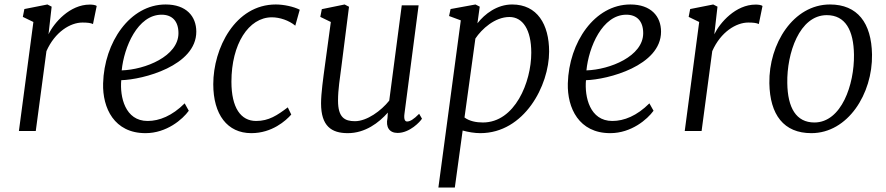

<svg xmlns="http://www.w3.org/2000/svg" viewBox="-20 -588 3980 862"><path d="M64.9 0H140.6L188.5 -358.4C226.6 -444.8 295.9 -486.8 350.1 -486.8C373 -486.8 387.7 -484.9 397.5 -480L414.1 -561C408.2 -566.4 392.6 -567.4 382.8 -567.4C293.9 -567.4 223.1 -486.8 197.8 -434.1L211.9 -558.1L192.9 -567.9L89.4 -547.4L82.5 -512.2L129.9 -489.3Z M442.9 -213.4C439.9 -103 492.7 9.8 633.3 9.8C728 9.8 799.8 -52.2 827.6 -90.8L809.1 -124C752.9 -67.9 695.3 -44.9 642.6 -44.9C541.5 -44.9 517.6 -153.3 524.4 -228C621.6 -230.5 861.3 -292.5 861.3 -445.8C861.3 -514.6 816.4 -567.9 723.6 -567.9C563.5 -567.9 447.8 -398.4 442.9 -213.4ZM526.4 -272C536.6 -376 597.7 -522 705.6 -522C752 -522 781.2 -494.1 781.2 -439C781.2 -335.4 631.8 -275.4 526.4 -272Z M1108.4 9.8C1201.2 9.8 1263.7 -46.4 1287.6 -73.7L1272 -106C1224.6 -70.3 1187 -44.9 1129.9 -44.9C1061 -44.9 1019 -104 1019 -221.2C1019 -389.2 1095.7 -510.3 1200.7 -510.3C1235.4 -510.3 1277.3 -496.6 1305.7 -472.7L1325.7 -544.4C1297.9 -558.6 1253.4 -567.9 1218.3 -567.9C1035.6 -567.9 937.5 -371.1 937.5 -210C937.5 -73.7 1000.5 9.8 1108.4 9.8Z M1421.4 -124C1421.4 -21.5 1468.3 9.8 1541.5 9.8C1619.6 9.8 1681.2 -37.1 1721.2 -82.5C1720.7 -71.3 1720.2 -61.5 1719.7 -58.1C1710.9 -16.6 1728.5 8.8 1765.1 8.8C1819.8 8.8 1866.7 -42 1874.5 -55.2L1861.8 -77.1C1836.9 -51.8 1820.8 -42.5 1807.6 -42.5C1797.9 -42.5 1792.5 -52.7 1795.9 -77.6L1859.4 -564H1783.7L1727.5 -136.2C1691.4 -90.8 1627.4 -43.9 1573.7 -43.9C1527.8 -43.9 1497.6 -60.1 1497.6 -136.2C1497.6 -188 1505.9 -233.9 1513.2 -292.5L1546.9 -557.6L1527.3 -567.9L1424.8 -546.9L1418 -512.2L1465.3 -489.3L1439 -295.9C1431.2 -238.3 1421.4 -168.9 1421.4 -124Z M2057.1 -2C2082 4.9 2110.8 9.8 2136.2 9.8C2334 9.8 2445.3 -204.1 2445.3 -356.4C2445.3 -478.5 2392.1 -567.9 2279.3 -567.9C2211.4 -567.9 2156.2 -525.4 2123.5 -483.4L2133.8 -558.1L2114.7 -567.9L2002.9 -547.4L1996.1 -516.1L2048.8 -496.6L1948.2 253.9H2022ZM2065.4 -60.5 2114.3 -415C2142.6 -457.5 2201.7 -511.7 2267.1 -511.7C2326.2 -511.7 2365.2 -456.1 2365.2 -351.1C2365.2 -218.8 2291.5 -38.1 2147.9 -38.1C2118.2 -38.1 2087.9 -43.9 2065.4 -60.5Z M2529.3 -213.4C2526.4 -103 2579.1 9.8 2719.7 9.8C2814.5 9.8 2886.2 -52.2 2914.1 -90.8L2895.5 -124C2839.4 -67.9 2781.7 -44.9 2729 -44.9C2627.9 -44.9 2604 -153.3 2610.8 -228C2708 -230.5 2947.8 -292.5 2947.8 -445.8C2947.8 -514.6 2902.8 -567.9 2810.1 -567.9C2649.9 -567.9 2534.2 -398.4 2529.3 -213.4ZM2612.8 -272C2623 -376 2684.1 -522 2792 -522C2838.4 -522 2867.7 -494.1 2867.7 -439C2867.7 -335.4 2718.3 -275.4 2612.8 -272Z M3054.2 0H3129.9L3177.7 -358.4C3215.8 -444.8 3285.2 -486.8 3339.4 -486.8C3362.3 -486.8 3377 -484.9 3386.7 -480L3403.3 -561C3397.5 -566.4 3381.8 -567.4 3372.1 -567.4C3283.2 -567.4 3212.4 -486.8 3187 -434.1L3201.2 -558.1L3182.1 -567.9L3078.6 -547.4L3071.8 -512.2L3119.1 -489.3Z M3434.1 -214.4C3436.5 -72.3 3499 9.8 3622.6 9.8C3786.6 9.8 3897.9 -167 3895 -343.3C3892.6 -485.4 3829.6 -567.9 3706.1 -567.9C3542 -567.9 3431.2 -391.6 3434.1 -214.4ZM3636.2 -38.1C3554.7 -38.1 3516.1 -103.5 3514.6 -215.3C3512.2 -348.1 3568.8 -520 3691.9 -520C3775.4 -520 3812.5 -452.1 3814 -342.3C3815.9 -209.5 3758.3 -38.1 3636.2 -38.1Z"/></svg>

Font: Merriweather
Style: Light Italic
Weight: 300
Italic angle: -7.5°
Designer: Eben Sorkin
Foundry: Eben Sorkin
Version: Version 1.001